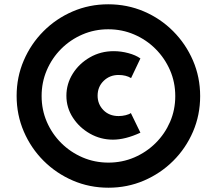

<svg xmlns="http://www.w3.org/2000/svg" viewBox="-20 -860 1010 895"><path d="M485.5 15Q573.5 15 651 -18.2Q728.5 -51.5 787.5 -110.2Q846.5 -169 879.8 -246.5Q913 -324 913 -412Q913 -500.5 879.5 -578Q846 -655.5 787.2 -714.5Q728.5 -773.5 650.8 -806.8Q573 -840 484.5 -840Q396 -840 318.5 -806.5Q241 -773 182.5 -714.2Q124 -655.5 90.8 -578.2Q57.5 -501 57.5 -413Q57.5 -324.5 91 -246.8Q124.5 -169 183.5 -110.2Q242.5 -51.5 320 -18.2Q397.5 15 485.5 15ZM485.5 -102Q421.5 -102 365 -126.2Q308.5 -150.5 265.5 -193.2Q222.5 -236 198.2 -292.2Q174 -348.5 174 -412.5Q174 -476.5 198.2 -533Q222.5 -589.5 265.2 -632.2Q308 -675 364.2 -699.2Q420.5 -723.5 484.5 -723.5Q549 -723.5 605.5 -699.2Q662 -675 705 -632Q748 -589 772.5 -532.8Q797 -476.5 797 -412Q797 -348 772.8 -292Q748.5 -236 705.5 -193.2Q662.5 -150.5 606 -126.2Q549.5 -102 485.5 -102ZM506.5 -209Q564 -209 634.5 -241.5L590 -333Q582 -327 565.8 -323Q549.5 -319 533 -319Q489 -319 462 -346.8Q435 -374.5 435 -414Q435 -455.5 463.2 -483Q491.5 -510.5 532.5 -510.5Q567.5 -510.5 591 -496L634.5 -587.5Q613 -603 578.8 -612.2Q544.5 -621.5 510 -621.5Q449 -621.5 398.8 -592.5Q348.5 -563.5 319 -516.2Q289.5 -469 289.5 -413.5Q289.5 -358 319.8 -311.5Q350 -265 399.5 -237Q449 -209 506.5 -209Z"/></svg>

Font: Spartan ExtraBold
Style: Regular
Weight: 800
Designer: Matt Bailey, Mirko Velimirovic
Foundry: Matt Bailey
Version: Version 1.003; ttfautohint (v1.8.3)